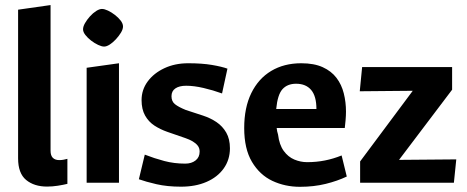

<svg xmlns="http://www.w3.org/2000/svg" viewBox="-20 -711 1817 747"><path d="M163.1 14.9Q112.9 14.9 81.6 -10.9Q50.4 -36.7 50.4 -95V-673.3L176.7 -691.3V-124.2Q176.7 -106 185.5 -97Q194.4 -88.1 210.9 -88.1Q219.7 -88.1 227.2 -89.6Q234.8 -91 242.2 -93V4.3Q225.8 8.3 204.9 11.6Q184 14.9 163.1 14.9Z M317.1 0V-447.3L442.9 -464.9V0ZM385 -529.8Q375.7 -529.8 361.8 -536.3Q347.9 -542.8 334.5 -553.1Q321.1 -563.4 312.1 -575Q303.1 -586.6 303.1 -596.9Q303.1 -607.7 310.8 -621.1Q318.5 -634.5 330 -647.3Q341.6 -660.2 354.2 -668.2Q366.9 -676.2 376.7 -676.2Q386.5 -676.2 400.2 -669.7Q413.9 -663.2 427.2 -652.9Q440.6 -642.6 449.6 -630.8Q458.6 -618.9 458.6 -608.1Q458.6 -597.3 450.7 -584.2Q442.7 -571.1 431.1 -558.4Q419.5 -545.8 407.2 -537.8Q394.8 -529.8 385 -529.8Z M684.2 15.3Q630.8 15.3 588.9 5.7Q547 -4 520.3 -13.6L543.3 -109.4Q580.6 -94.8 619.2 -84.6Q657.7 -74.4 700.7 -74.4Q725.1 -74.4 740.9 -86.8Q756.7 -99.2 756.7 -121.1Q756.7 -135.1 749.2 -144.4Q741.8 -153.8 729.4 -161.1Q717.1 -168.3 701.3 -173.7L631.3 -197.9Q603.7 -207.5 580.9 -222.3Q558.1 -237.2 544.4 -261.6Q530.8 -285.9 530.8 -321.5Q530.8 -361.9 554.7 -394.2Q578.6 -426.5 619.6 -445.7Q660.6 -464.9 712.2 -464.9Q765.8 -464.9 804.3 -458.4Q842.8 -451.9 864.9 -443.9L843.9 -347.4Q809 -360.1 771.9 -368.7Q734.7 -377.4 704.2 -377.4Q677.4 -377.4 662.3 -367Q647.2 -356.7 647.2 -336.5Q647.2 -316.4 660.8 -305.6Q674.4 -294.7 702.7 -283.2L769.9 -261.2Q798.7 -251.8 822.4 -235.9Q846 -219.9 860.3 -195Q874.6 -170.1 874.6 -134.1Q874.6 -89.8 850.5 -55.8Q826.4 -21.9 783.5 -3.3Q740.7 15.3 684.2 15.3Z M1146.9 15.8Q1088.9 15.8 1039.7 -7.3Q990.5 -30.5 960.3 -81.2Q930.1 -132 930.1 -212.9Q930.1 -292.3 957.7 -348.7Q985.3 -405.1 1035.1 -435Q1085 -464.9 1151.9 -464.9Q1202 -464.9 1235.6 -449.6Q1269.2 -434.3 1289.1 -408.1Q1309 -381.9 1317.5 -347.9Q1326.1 -313.8 1326.1 -276.8Q1326.1 -261.8 1324.5 -243.1Q1322.9 -224.3 1321.4 -213.1H1056.4Q1057 -206.1 1058.4 -199.9Q1059.7 -193.7 1061.8 -187.3Q1066.6 -147.7 1083.7 -124.1Q1100.8 -100.5 1125.1 -90.3Q1149.5 -80.1 1175 -80.1Q1211.3 -80.1 1244.2 -86.7Q1277.1 -93.2 1309.1 -106.2L1329.2 -24.2Q1293.2 -7 1247.2 4.4Q1201.1 15.8 1146.9 15.8ZM1054.6 -286.9H1211.1Q1211.1 -336.8 1190.6 -361Q1170.1 -385.2 1131.9 -385.2Q1098.2 -385.2 1079 -364Q1059.9 -342.7 1054.6 -286.9Z M1381.1 0V-82.9L1585.9 -357.8L1379.7 -355.9L1388.9 -450H1739V-362L1532.5 -89L1755.2 -90.9L1745.9 0Z"/></svg>

Font: Ancizar Sans Thin
Style: Regular
Weight: 100
Designer: Cesar Puertas, Viviana Monsalve, Julian Moncada, Julian Prieto, Jose Castro, Mariel Hernandez, Felipe Aragon, Sara Alarc
Version: Version 8.100